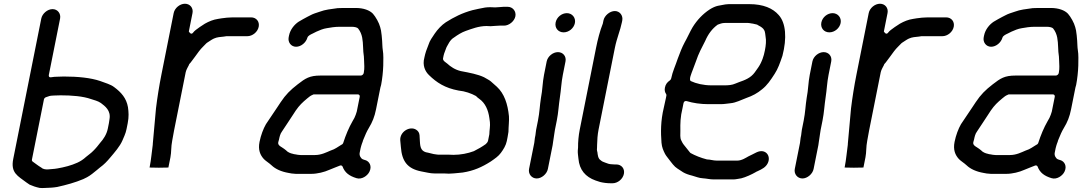

<svg xmlns="http://www.w3.org/2000/svg" viewBox="-20 -760 5655 1000"><path d="M295.6 -263.5C353.7 -263.5 412.1 -259 454.5 -243.9C468.8 -239.1 490.5 -234.1 505.4 -223.5C525.8 -207.8 558.8 -185.4 550.2 -138.6C549.6 -133 548.4 -124.7 547.1 -118L541.5 -90C535.3 -59.2 518 -34.4 501.9 -16.4C493.2 -4.7 478.2 13.7 465.7 25.7C453 39.2 436.7 49.3 428 57.3C414.2 70.3 398.3 80.3 383.2 87.2C350.9 101.9 315.7 110.8 278.6 117.3L263.9 119.4C263.5 119.4 262.7 119.5 262.1 119.5C246.9 119.5 211.6 129.5 194.4 112.4C178.1 103.1 165 91.7 150.3 81.7C147.5 79.9 145.4 75.6 146.3 71L208.8 -242C209.8 -247.2 214.1 -252 219.4 -253.7L230.5 -257.5C239.6 -261.3 250.6 -262.5 261.4 -262.5C272 -262.5 283.6 -263.5 295.6 -263.5ZM253.7 -712.5C227.4 -712.5 200.1 -689.4 194.9 -663L48.9 68C34.3 141.1 73.6 156.7 117.7 190.4L134.4 201.8C148.7 208.2 167.2 214.8 186.4 218.7C203.1 220.9 222.1 217.6 245.2 217.5C255.4 216.9 265.7 215.8 277.8 213.8C326.6 203 371.9 190.5 413.8 172.8L433.3 163.1C449.7 154.7 469.5 138.1 485.2 125.2L500.8 112.2C501 112 501.4 111.7 501.7 111.5C521.3 97.3 537.2 81.1 554.4 60.3C577.1 33.4 604 2.9 617.4 -27.8L628.5 -53.8C633.2 -64.7 636.7 -76.2 639.1 -88L645.1 -118C651.9 -152.4 649.9 -176.8 646.5 -201.8C638.2 -249.1 611.3 -279.1 574.3 -306.5C556 -320.6 529.1 -327.7 501.5 -338.1C451.8 -354.9 385.7 -361.4 312.5 -361.5C301.7 -360.9 290.4 -360.5 281 -360.5C268.3 -360.5 256.8 -359.5 246.7 -357.7C232.7 -355.2 233.7 -366.5 234.4 -370L292.9 -663C298.1 -689.4 280.1 -712.5 253.7 -712.5Z M1171.5 -668.5C1164.6 -668.5 1157.7 -667.5 1150.6 -666.6L1134.8 -664.7C1129.7 -663.6 1121.3 -662.2 1115.7 -661.6C1090.6 -657.9 1068.7 -648.7 1047.2 -636.7L1020.3 -619.1C1005 -608.6 991.6 -598.4 986 -590.4C974.9 -574.5 963.5 -596 963.5 -596L982.6 -692C987.9 -718.2 969.9 -740.5 943.3 -740.5C916.7 -740.5 889.9 -718.2 884.6 -692L820.8 -372C808.8 -311.9 799.3 -251.4 792.4 -195.2C787.5 -133.3 780.9 -75.2 776 -13.6C776 -13.5 775.8 -7 775.6 -5.7C770.1 32.5 767.5 70.2 759.7 109L759 112.6C766.9 113.1 784.5 113.5 807.3 113.5C830.6 113.5 847.2 113.2 857 112.6L867.7 59C873.1 31.8 870.3 6 876.8 -26.8C879.6 -43.7 882.9 -62 886.5 -80L947.2 -384C949.9 -397.6 961.1 -414.8 963.5 -420.5C965.1 -426.9 968 -428.2 972.8 -434.1C990.6 -458.4 999.6 -469 1016.3 -492.8C1030.8 -512 1041.8 -520.1 1054.4 -534.2C1055.4 -535.3 1056.9 -536.5 1058.4 -537.4C1070.5 -544.6 1080.7 -553.1 1094 -559.2C1111.4 -567.1 1128.2 -567.4 1145.9 -569.4L1158 -571.3C1158.5 -571.4 1159.4 -571.5 1160.1 -571.5H1268.1C1295.4 -571.5 1322 -593.5 1327.4 -620.5C1332.8 -647.5 1315 -669.5 1287.7 -669.5H1192.7C1185.2 -669.5 1178.2 -668.5 1171.5 -668.5Z M1861.9 -2C1863.2 -8.7 1866.5 -14 1868.8 -21.6C1869.7 -25.7 1871.1 -30.3 1874.2 -37C1882.1 -56.6 1889.5 -74.3 1901.1 -93.7C1919.2 -123.3 1930.8 -151.6 1938.6 -191L1961.2 -304C1962.1 -308.5 1963.2 -312.5 1965 -317.9C1971 -348.7 1975.1 -386.8 1976.1 -417.9C1976.6 -444.1 1977.7 -477.6 1973.8 -498.6C1971.2 -513.9 1971.5 -533.2 1970.3 -547.6L1967.9 -575.4C1966.8 -585.5 1965.7 -593.6 1964.4 -601.3L1960.1 -618.9C1954.5 -640.9 1936.4 -672.9 1922.2 -688.7C1905.1 -706.6 1873.6 -718.5 1832.4 -718.5H1769.4C1759.7 -718.5 1750.6 -718.2 1738.5 -717.6C1703.9 -712.8 1673.3 -709.7 1646.1 -699.3C1625.8 -692.5 1611.1 -688.4 1596.2 -680.2L1580.3 -672.1C1568.9 -666.5 1548.4 -654.5 1535.3 -646.8C1513.9 -632.8 1491.6 -606.6 1485.3 -575L1483.5 -566C1478.3 -539.8 1496.3 -516.5 1522.1 -516.5C1548.4 -516.5 1574 -538.7 1581.1 -564C1584.2 -574.7 1600.9 -581.7 1608.1 -585.1L1628 -595.1C1642.4 -601.6 1663 -610.6 1682.4 -613.3C1701.4 -616.7 1724.3 -620.5 1747.9 -620.5H1812.9C1826 -620.5 1840.7 -617.1 1845 -611.8C1856.7 -597.2 1863 -581 1866.3 -564.6C1872.6 -533.2 1869.9 -495 1875 -467.5C1875.1 -467.1 1875.1 -466.5 1875.2 -466L1876.2 -445.8C1876.5 -423.9 1879.6 -406 1874.8 -382L1874.2 -379C1873.1 -373.6 1866.7 -366.5 1859.2 -366.5H1649.2C1592 -366.5 1570.6 -351.9 1530.5 -320.8C1491.7 -290.8 1468.1 -267.2 1441.8 -227.7L1424.5 -201.6C1404.6 -173.1 1385.4 -142.2 1365 -113C1351.5 -89.6 1338.6 -55.5 1331.7 -21C1323.5 20.2 1334.8 47.3 1354.5 68.6C1364.5 79 1381.9 89.1 1394.6 101.2C1415 120.7 1445.4 134.2 1483 140.7L1499 143.6C1505 144.2 1512.2 144.8 1520.5 145.5H1600.9C1633.1 145.5 1669.6 136.1 1694.5 124.8C1710.3 117.6 1738 108 1752.1 101.8C1757.6 100.7 1762.6 103.2 1764.3 107.8C1776.1 139.4 1799.3 156.6 1836.9 168C1864.1 176.4 1893.6 155.9 1904.1 134.5C1918.7 104.9 1903.8 80.3 1882.8 74C1878.8 72.8 1874.2 71.8 1869.1 69.4C1858.9 64.6 1850.6 49.8 1853.3 36L1858.1 12C1859 7.3 1861 2.7 1861.9 -2ZM1843.6 -268.5C1850.4 -268.5 1855 -262.8 1853.6 -256L1838.4 -180C1838.4 -179.6 1838.2 -178.9 1838 -178.4L1832.7 -162.2C1828.2 -149.8 1824.2 -141.6 1816.4 -129.2C1796.7 -94.9 1781.1 -57.4 1767.5 -15.4C1765.6 -9.8 1760.7 -6.7 1755.3 -4.3L1732.2 10.2C1723.6 15.5 1715 20 1700.7 24.6C1680.4 33.3 1653 47.5 1620.5 47.5H1545.5C1540.8 47.5 1536.3 47.1 1531.6 46.3L1516.1 43.5C1514.1 43.4 1510.5 43.2 1505.1 41.1C1493 38.9 1478 32.6 1469.4 22.6C1463.8 17.9 1456.4 12.5 1447.5 6.9C1443.4 4.3 1426.3 -4.1 1429.1 -18L1429.7 -21C1430.5 -25 1431.5 -28.5 1433.3 -33.9C1435.4 -44.3 1439 -63.2 1449 -75.8C1465.9 -102.6 1489 -134.6 1505.9 -162L1520.5 -184.4C1539.9 -212.1 1554.3 -225.9 1580.6 -247.8C1589.8 -255.4 1598.5 -262.5 1605.9 -264.9C1610.8 -266.4 1609.3 -268.5 1618.6 -268.5Z M2534.2 -722.5C2524.2 -722.5 2515.7 -722 2506.1 -720.7C2481.4 -715.5 2461.6 -712.6 2440.6 -707C2387.5 -692.6 2344.7 -671 2302 -644C2280.8 -629.9 2259.3 -607.4 2244 -584.7C2231.3 -565.8 2218.1 -548.1 2211.6 -526.7C2211.5 -526.4 2211.3 -525.7 2211.1 -525.3C2202.6 -505.1 2195.1 -483.9 2190.5 -461C2190.5 -460.8 2190.4 -460.3 2190.3 -460C2179.2 -419.8 2194.2 -388 2214.5 -368.7C2254.1 -330 2297.5 -301.5 2368.2 -288.4C2402.2 -285.1 2434.9 -273.3 2458.5 -260.2C2459.4 -259.7 2460.6 -258.8 2461.3 -257.8C2464.6 -253.7 2469.1 -250.6 2475.7 -245.6C2507.7 -223.4 2523.2 -186.5 2528.8 -145L2531.6 -124C2534.1 -105.1 2528.7 -78.9 2528.7 -62.5C2528.7 -61.8 2528.6 -60.8 2528.5 -60L2521.9 -27C2520.7 -20.9 2514.3 -12.7 2510 -9.5C2491.5 4 2469.4 16.6 2448.7 26.9C2448.3 27.1 2447.6 27.4 2447.1 27.6C2416.7 38.9 2379.7 46.5 2341.7 46.5C2333.6 46.5 2325.1 45.5 2314.9 45.5H2264.9C2260.1 45.5 2257.8 45.4 2251.9 44.3L2238.8 42.4C2229.6 41 2222.6 37.7 2210.2 35.4C2174 30.9 2168.8 9.1 2167.1 -20.9L2165.1 -55.7C2163.9 -68.3 2158.3 -77.7 2147.3 -84.6C2114.2 -105.3 2061.1 -73.8 2064.7 -28.5L2067.9 5.6C2073.4 80.2 2102.2 118.5 2173.6 132.7C2200.3 136.9 2217.6 143.5 2245.4 143.5H2295.4C2303.5 143.5 2310.2 143.8 2317.8 144.5C2334.2 144.4 2353.9 142.1 2369.7 140.6L2389.8 138.6C2447.3 129.8 2491 109.9 2536.1 81.1C2558.3 65.6 2575.7 54.1 2588.8 36.1C2601.8 18.7 2615.1 -2.8 2619.5 -25L2623.7 -46C2625.6 -55.5 2627 -64.2 2628.2 -73.3C2628.3 -98.3 2632.6 -133.8 2630.8 -154.5C2624.5 -218.1 2606.7 -272.3 2567.8 -308.2C2554.2 -321.4 2549 -323.7 2536.4 -336.1C2525.5 -345.1 2516.7 -348 2500.9 -357.8C2468.3 -373.2 2426 -381.1 2380.3 -389.7C2350 -396.8 2327 -412.5 2308.9 -429.2C2304.6 -433.3 2285 -443.3 2287.5 -456L2290.5 -471C2293.2 -484.4 2301.3 -500 2304.8 -512.1C2305.2 -513.5 2306 -515.2 2307 -516.6C2313.2 -525.6 2322.2 -552.1 2345.8 -565.4C2362.9 -577.9 2385 -591.7 2405.1 -598.7C2436.1 -609.5 2473.2 -624.5 2514.7 -624.5C2521.2 -624.5 2526.7 -624.2 2535 -623.5C2547.8 -623.6 2566.5 -626.5 2582.1 -626.5L2605.1 -626.5C2631.3 -626.5 2659.1 -649.2 2664.3 -675C2669.4 -701 2650.6 -724.5 2624.6 -724.5H2601.6C2591.5 -724.5 2574.7 -721.5 2559 -721.5C2549.8 -721.5 2541.4 -722.5 2534.2 -722.5Z M2768.7 -56 2765.9 -42C2764.2 -33.3 2764.4 -24.7 2762.7 -16L2735.5 120C2730.4 145.9 2749.2 169.5 2775.2 169.5C2800.9 169.5 2828.3 146.2 2833.5 120L2858.3 -4C2860.5 -15 2860.9 -27 2863.9 -42C2866.2 -53.7 2867.4 -69.7 2870.3 -84L2879.9 -132C2888.6 -175.6 2889.4 -209 2896.3 -254.4C2902.2 -291.2 2903.4 -330.2 2911.4 -370L2925.3 -440C2930.6 -466.2 2912.6 -488.5 2886 -488.5C2859.4 -488.5 2832.6 -466.2 2827.3 -440L2813.4 -370C2805.5 -330.5 2805.8 -291.8 2797.5 -250.3C2791 -209.6 2790.6 -176 2781.9 -132L2772.3 -84C2770.2 -73.7 2770.4 -64.8 2768.7 -56ZM2873.9 -643C2868.2 -614.8 2887 -591.5 2915.6 -591.5C2942.8 -591.5 2968.8 -612.8 2974.3 -640C2979.8 -667.6 2960 -691.5 2932.5 -691.5C2905.3 -691.5 2879.3 -670.2 2873.9 -643Z M3122.9 -653 3119.9 -638C3119.7 -637.4 3119.4 -636.3 3119.1 -635.5C3104.8 -599.6 3093.2 -554.8 3084.5 -511L2999.5 -85C2993.4 -54.7 2990.2 -18.8 2990.7 7.3C2990.8 7.6 2990.7 8.1 2990.7 8.5L2989.3 25.3C2988.7 38.8 2991.6 53.8 2992.7 66.6C2997.7 124.7 3029 161.2 3081.9 180.1L3105.8 187.9C3121.8 191.8 3140.6 194.5 3161.2 194.5H3170.2C3197.5 194.5 3224.1 172.5 3229.5 145.5C3234.8 118.5 3217.1 96.5 3189.7 96.5H3180.7C3176 96.5 3172.2 96.2 3165.2 95.5C3160.8 95.4 3154.4 94.6 3148.7 92.9L3131.9 86.9C3123.3 84.3 3115.1 80.7 3108.3 74.5C3094.1 65.5 3093.1 44.9 3091.6 33.3C3091 30.5 3087.6 22.3 3089.5 10.2L3089.9 -5.8C3090.3 -29 3092.3 -59.3 3097.5 -85L3182.5 -511C3192.7 -562 3210.6 -601.6 3219.1 -644L3220.9 -653C3226.1 -679.2 3208 -702.5 3182.2 -702.5C3156.3 -702.5 3128 -678.9 3122.9 -653Z M3663.9 70.5C3663.1 70.5 3661.9 70.4 3661 70.1C3630 62 3600.9 50.4 3577 37.2C3576.1 36.7 3575 35.8 3574.2 34.8L3541.4 -6.2C3534.6 -14.6 3532 -21.5 3527.8 -29.7C3521.4 -42.2 3523.5 -62 3523.6 -79.5C3523 -116.9 3523.2 -150.1 3534.9 -197.3L3539.6 -221C3543 -238.1 3556.7 -233.4 3558 -233C3589 -223.6 3628.1 -217.5 3668.4 -217.5H3734.4C3752.8 -217.5 3769.2 -221 3785.3 -222.4C3812.9 -224.9 3839.3 -239.3 3867.3 -249.7C3899.9 -261 3924.5 -274.4 3949.2 -295C3975.9 -316 3993.9 -343.1 4014.5 -375.1C4032.1 -402 4042 -430.6 4055.2 -469.3C4079.3 -561.9 4073.1 -640.7 4035.7 -681.8C4005.4 -716.7 3955.8 -738.5 3882.4 -738.5H3775.4C3764.2 -738.5 3752.6 -736.2 3739.9 -733.7L3719.3 -729.8C3706.4 -727 3691.6 -720.6 3676.4 -710.9C3641.6 -688.3 3610.2 -655.7 3586.8 -617.3C3574.2 -596.2 3559.4 -562.6 3545.2 -537.8C3532.6 -514.3 3521.2 -485.1 3510.2 -455.2C3498.3 -419 3482.9 -387.6 3475.6 -351C3475 -347.9 3472.4 -343.6 3468.8 -341.2C3454.3 -331.3 3446.3 -319.8 3443.2 -304C3440.6 -290.9 3442.5 -280.2 3449.3 -270.3C3450.8 -268.1 3451.4 -265.1 3450.8 -262L3448.2 -248.8C3443.8 -230.2 3440.4 -214.6 3437.2 -198.7C3420.6 -130 3421.1 -70.6 3425.3 -16.4C3427.6 8.3 3434.7 23.4 3443.8 41.7C3450.1 53.5 3461 64.8 3471.3 79.4L3484.6 96.2C3500.6 116.1 3513.5 120.1 3537.9 137.2C3550 144.4 3567 150.5 3585 154.8C3606 160.4 3619 167.2 3640.1 168.5C3661.1 169.8 3677 174.5 3697.2 174.5H3800.2C3811.4 174.5 3826.5 170.8 3840.9 168.7C3862.7 163.4 3896.4 148 3915.1 137C3918.9 134.7 3921 133.3 3925.9 131.5C3950.1 120.4 3968.3 110.8 3978.5 90.4C3997.7 51.9 3966.8 11.2 3919.7 33.7C3905.7 41.8 3890.2 47.6 3877.7 54.6C3865.8 61 3843.6 76.5 3819.7 76.5H3713.7C3694.7 76.5 3678.1 70.5 3663.9 70.5ZM3755.9 -640.5H3875.9C3882.8 -640.5 3890.3 -638.2 3893.4 -638C3904.8 -637 3913.7 -633.3 3920.8 -632.4C3923 -632.1 3925.3 -631.1 3927 -629.3L3941.6 -621.2C3946.8 -618.3 3951.4 -614 3955.8 -609.5C3957 -608.2 3958.5 -604.9 3959.4 -603.8C3965.7 -596 3966 -575.4 3967.3 -569.8C3971.5 -549.1 3969 -523.2 3963.9 -498C3960.9 -482.7 3956.6 -465.5 3951.8 -453.5L3947.8 -443.5C3941.9 -428.7 3933.5 -413.9 3922.7 -399.5C3914.9 -389 3907.6 -375.9 3893.5 -364.2C3866.7 -341.8 3834.7 -335.8 3810.4 -324.8C3793 -316.9 3773.2 -315.5 3754 -315.5H3685C3643.7 -315.5 3605.3 -324.9 3578.5 -337.5C3565.5 -343.6 3582.6 -380.7 3587.3 -394L3604.5 -439.9C3619.1 -483.4 3634.3 -510 3653.1 -547.2C3668.1 -582.1 3689.5 -611.2 3718.1 -631.6C3728.9 -635.4 3739.5 -640.5 3755.9 -640.5Z M4152.7 -56 4149.9 -42C4148.2 -33.3 4148.4 -24.7 4146.7 -16L4119.5 120C4114.4 145.9 4133.2 169.5 4159.2 169.5C4184.9 169.5 4212.3 146.2 4217.5 120L4242.3 -4C4244.5 -15 4244.9 -27 4247.9 -42C4250.2 -53.7 4251.4 -69.7 4254.3 -84L4263.9 -132C4272.6 -175.6 4273.4 -209 4280.3 -254.4C4286.2 -291.2 4287.4 -330.2 4295.4 -370L4309.3 -440C4314.6 -466.2 4296.6 -488.5 4270 -488.5C4243.4 -488.5 4216.6 -466.2 4211.3 -440L4197.4 -370C4189.5 -330.5 4189.8 -291.8 4181.5 -250.3C4175 -209.6 4174.6 -176 4165.9 -132L4156.3 -84C4154.2 -73.7 4154.4 -64.8 4152.7 -56ZM4257.9 -643C4252.2 -614.8 4271 -591.5 4299.6 -591.5C4326.8 -591.5 4352.8 -612.8 4358.3 -640C4363.8 -667.6 4344 -691.5 4316.5 -691.5C4289.3 -691.5 4263.3 -670.2 4257.9 -643Z M4791.5 -668.5C4784.6 -668.5 4777.7 -667.5 4770.6 -666.6L4754.8 -664.7C4749.7 -663.6 4741.3 -662.2 4735.7 -661.6C4710.6 -657.9 4688.7 -648.7 4667.2 -636.7L4640.3 -619.1C4625 -608.6 4611.6 -598.4 4606 -590.4C4594.9 -574.5 4583.5 -596 4583.5 -596L4602.6 -692C4607.9 -718.2 4589.9 -740.5 4563.3 -740.5C4536.7 -740.5 4509.9 -718.2 4504.6 -692L4440.8 -372C4428.8 -311.9 4419.3 -251.4 4412.4 -195.2C4407.5 -133.3 4400.9 -75.2 4396 -13.6C4396 -13.5 4395.8 -7 4395.6 -5.7C4390.1 32.5 4387.5 70.2 4379.7 109L4379 112.6C4386.9 113.1 4404.5 113.5 4427.3 113.5C4450.6 113.5 4467.2 113.2 4477 112.6L4487.7 59C4493.1 31.8 4490.3 6 4496.8 -26.8C4499.6 -43.7 4502.9 -62 4506.5 -80L4567.2 -384C4569.9 -397.6 4581.1 -414.8 4583.5 -420.5C4585.1 -426.9 4588 -428.2 4592.8 -434.1C4610.6 -458.4 4619.6 -469 4636.3 -492.8C4650.8 -512 4661.8 -520.1 4674.4 -534.2C4675.4 -535.3 4676.9 -536.5 4678.4 -537.4C4690.5 -544.6 4700.7 -553.1 4714 -559.2C4731.4 -567.1 4748.2 -567.4 4765.9 -569.4L4778 -571.3C4778.5 -571.4 4779.4 -571.5 4780.1 -571.5H4888.1C4915.4 -571.5 4942 -593.5 4947.4 -620.5C4952.8 -647.5 4935 -669.5 4907.7 -669.5H4812.7C4805.2 -669.5 4798.2 -668.5 4791.5 -668.5Z M5481.9 -2C5483.2 -8.7 5486.5 -14 5488.8 -21.6C5489.7 -25.7 5491.1 -30.3 5494.2 -37C5502.1 -56.6 5509.5 -74.3 5521.1 -93.7C5539.2 -123.3 5550.8 -151.6 5558.6 -191L5581.2 -304C5582.1 -308.5 5583.2 -312.5 5585 -317.9C5591 -348.7 5595.1 -386.8 5596.1 -417.9C5596.6 -444.1 5597.7 -477.6 5593.8 -498.6C5591.2 -513.9 5591.5 -533.2 5590.3 -547.6L5587.9 -575.4C5586.8 -585.5 5585.7 -593.6 5584.4 -601.3L5580.1 -618.9C5574.5 -640.9 5556.4 -672.9 5542.2 -688.7C5525.1 -706.6 5493.6 -718.5 5452.4 -718.5H5389.4C5379.7 -718.5 5370.6 -718.2 5358.5 -717.6C5323.9 -712.8 5293.3 -709.7 5266.1 -699.3C5245.8 -692.5 5231.1 -688.4 5216.2 -680.2L5200.3 -672.1C5188.9 -666.5 5168.4 -654.5 5155.3 -646.8C5133.9 -632.8 5111.6 -606.6 5105.3 -575L5103.5 -566C5098.3 -539.8 5116.3 -516.5 5142.1 -516.5C5168.4 -516.5 5194 -538.7 5201.1 -564C5204.2 -574.7 5220.9 -581.7 5228.1 -585.1L5248 -595.1C5262.4 -601.6 5283 -610.6 5302.4 -613.3C5321.4 -616.7 5344.3 -620.5 5367.9 -620.5H5432.9C5446 -620.5 5460.7 -617.1 5465 -611.8C5476.7 -597.2 5483 -581 5486.3 -564.6C5492.6 -533.2 5489.9 -495 5495 -467.5C5495.1 -467.1 5495.1 -466.5 5495.2 -466L5496.2 -445.8C5496.5 -423.9 5499.6 -406 5494.8 -382L5494.2 -379C5493.1 -373.6 5486.7 -366.5 5479.2 -366.5H5269.2C5212 -366.5 5190.6 -351.9 5150.5 -320.8C5111.7 -290.8 5088.1 -267.2 5061.8 -227.7L5044.5 -201.6C5024.6 -173.1 5005.4 -142.2 4985 -113C4971.5 -89.6 4958.6 -55.5 4951.7 -21C4943.5 20.2 4954.8 47.3 4974.5 68.6C4984.5 79 5001.9 89.1 5014.6 101.2C5035 120.7 5065.4 134.2 5103 140.7L5119 143.6C5125 144.2 5132.2 144.8 5140.5 145.5H5220.9C5253.1 145.5 5289.6 136.1 5314.5 124.8C5330.3 117.6 5358 108 5372.1 101.8C5377.6 100.7 5382.6 103.2 5384.3 107.8C5396.1 139.4 5419.3 156.6 5456.9 168C5484.1 176.4 5513.6 155.9 5524.1 134.5C5538.7 104.9 5523.8 80.3 5502.8 74C5498.8 72.8 5494.2 71.8 5489.1 69.4C5478.9 64.6 5470.6 49.8 5473.3 36L5478.1 12C5479 7.3 5481 2.7 5481.9 -2ZM5463.6 -268.5C5470.4 -268.5 5475 -262.8 5473.6 -256L5458.4 -180C5458.4 -179.6 5458.2 -178.9 5458 -178.4L5452.7 -162.2C5448.2 -149.8 5444.2 -141.6 5436.4 -129.2C5416.7 -94.9 5401.1 -57.4 5387.5 -15.4C5385.6 -9.8 5380.7 -6.7 5375.3 -4.3L5352.2 10.2C5343.6 15.5 5335 20 5320.7 24.6C5300.4 33.3 5273 47.5 5240.5 47.5H5165.5C5160.8 47.5 5156.3 47.1 5151.6 46.3L5136.1 43.5C5134.1 43.4 5130.5 43.2 5125.1 41.1C5113 38.9 5098 32.6 5089.4 22.6C5083.8 17.9 5076.4 12.5 5067.5 6.9C5063.4 4.3 5046.3 -4.1 5049.1 -18L5049.7 -21C5050.5 -25 5051.5 -28.5 5053.3 -33.9C5055.4 -44.3 5059 -63.2 5069 -75.8C5085.9 -102.6 5109 -134.6 5125.9 -162L5140.5 -184.4C5159.9 -212.1 5174.3 -225.9 5200.6 -247.8C5209.8 -255.4 5218.5 -262.5 5225.9 -264.9C5230.8 -266.4 5229.3 -268.5 5238.6 -268.5Z"/></svg>

Font: Smoothie
Style: LightIt
Weight: 400
Foundry: Cannot Into Space Fonts
Version: Version 0.8